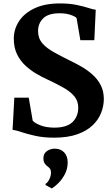

<svg xmlns="http://www.w3.org/2000/svg" viewBox="-20 -772 638 1092"><path d="M287.5 11Q227.5 11 180.5 0.5Q133.5 -10 101 -21Q68.5 -32 51.5 -33.5L61.5 -216.5H143.5L166 -85.5Q178.5 -71.5 210.2 -59Q242 -46.5 287.5 -46Q360 -46 392.5 -77.8Q425 -109.5 425 -160Q425 -197.5 402.8 -224.2Q380.5 -251 341.2 -273.2Q302 -295.5 251.5 -319Q221.5 -332.5 188.2 -351.8Q155 -371 125.2 -398.2Q95.5 -425.5 77 -463.2Q58.5 -501 58.5 -552Q58.5 -606 88.2 -651.5Q118 -697 176.5 -724.8Q235 -752.5 321 -752.5Q375.5 -752.5 415.8 -744Q456 -735.5 483 -726.8Q510 -718 524.5 -716.5L516.5 -543.5H437L415.5 -669.5Q408.5 -678 382.2 -687.2Q356 -696.5 319 -696.5Q255 -696.5 225.8 -667.8Q196.5 -639 196.5 -595.5Q196.5 -554 220.8 -526Q245 -498 285.2 -475.8Q325.5 -453.5 373.5 -429.5Q406 -414 440.2 -394.8Q474.5 -375.5 504.2 -349.5Q534 -323.5 552.2 -289Q570.5 -254.5 570.5 -208.5Q570.5 -170 555.5 -131Q540.5 -92 507.5 -60Q474.5 -28 420.2 -8.5Q366 11 287.5 11ZM365 153Q364.5 189.5 348.5 219.5Q332.5 249.5 311.5 270Q290.5 290.5 275 299.5H274L239.5 280.5L238.5 274Q251 267 260.5 247.8Q270 228.5 270 210Q270 195 264 187.2Q258 179.5 249.5 173.5Q241 167.5 234 157Q227 146.5 227 129Q227 107.5 238 95.5Q249 83.5 263.5 78.5Q278 73.5 289 73.5H292Q324 73.5 344.5 94.2Q365 115 365 153Z"/></svg>

Font: Merriweather Text Regular
Style: Bold
Weight: 700
Designer: Eben Sorkin
Foundry: Eben Sorkin
Version: Version 2.100; ttfautohint (v1.7.19-72a1) -l 8 -r 50 -G 200 